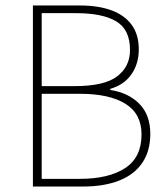

<svg xmlns="http://www.w3.org/2000/svg" viewBox="-20 -680 614 700"><path d="M100 0V-660H272Q338 -660 386 -642.5Q434 -625 460 -589.5Q486 -554 486 -500Q486 -448 459.5 -409.5Q433 -371 382 -356V-352Q448 -342 488 -301.5Q528 -261 528 -192Q528 -129 498.5 -86Q469 -43 414 -21.5Q359 0 284 0ZM132 -366H252Q360 -366 407 -401.5Q454 -437 454 -498Q454 -572 404 -602Q354 -632 258 -632H132ZM132 -28H272Q376 -28 436 -67Q496 -106 496 -190Q496 -265 437.5 -301.5Q379 -338 272 -338H132Z"/></svg>

Font: Source Sans 3
Style: Regular
Weight: 200
Designer: Paul D. Hunt
Foundry: Adobe
Version: Version 3.046;hotconv 1.0.118;makeotfexe 2.5.65603